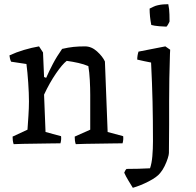

<svg xmlns="http://www.w3.org/2000/svg" viewBox="-20 -683 936 915"><path d="M45 4Q42 -5 41 -14Q40 -23 40 -32L111 -65Q113 -94 115.5 -131.5Q118 -169 118 -200Q118 -238 114.5 -289Q111 -340 106 -378L33 -389Q29 -397 27.5 -404.5Q26 -412 25 -419Q57 -434 94 -445Q131 -456 166 -462L185 -433L190 -316L200 -312Q214 -344 232 -378.5Q250 -413 276 -450Q306 -457 330.5 -459.5Q355 -462 385 -462Q416 -462 442.5 -438Q469 -414 480 -390Q483 -306 486.5 -222Q490 -138 493 -54L567 -34Q569 -17 564 0Q551 0 520.5 0.5Q490 1 454 1.5Q418 2 387 2.5Q356 3 341 4Q338 -5 337 -14Q336 -23 336 -32L410 -65V-230Q410 -263 408 -301Q406 -339 401 -368Q380 -377 353.5 -383Q327 -389 298 -393Q277 -377 246.5 -332.5Q216 -288 190 -232L197 -54L271 -34Q273 -17 268 0Q255 0 224.5 0.5Q194 1 158 1.5Q122 2 91 2.5Q60 3 45 4ZM613 212Q602 194 591 176Q580 158 572 140Q574 135 576.5 130.5Q579 126 583 122Q640 122 695 119Q703 96 706 61.5Q709 27 709 -10Q709 -111 707 -198Q705 -285 700 -385Q684 -388 667.5 -391.5Q651 -395 634 -399Q634 -418 640 -437L768 -462L791 -446L790 -427Q788 -364 787 -309Q786 -254 786 -200.5Q786 -147 786 -87.5Q786 -28 785 46Q785 54 779.5 71.5Q774 89 764.5 108.5Q755 128 743 142Q728 161 689.5 181Q651 201 613 212ZM701 -564Q697 -584 695 -603.5Q693 -623 693 -642Q703 -647 712.5 -651.5Q722 -656 732 -658Q745 -661 757 -662Q769 -663 782 -663Q787 -640 787.5 -614Q788 -588 788 -581Q788 -579 781.5 -567.5Q775 -556 773 -556Q763 -556 739 -558Q715 -560 701 -564Z"/></svg>

Font: Labrada
Style: Regular
Weight: 400
Designer: Mercedes Jáuregui
Foundry: Omnibus-Type Team
Version: Version 1.000; ttfautohint (v1.8.4.7-5d5b)